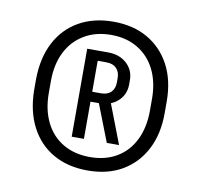

<svg xmlns="http://www.w3.org/2000/svg" viewBox="-60 -781 618 591"><g transform="rotate(10 249.0 -485.5)"><path d="M249.5 -252.8Q187.5 -252.8 141.6 -279.1Q95.8 -305.5 70.9 -353.8Q46 -402 45 -467.2H91Q91 -415.2 110.2 -376.1Q129.5 -337 165.4 -315.9Q201.2 -294.8 249.5 -294.8ZM45 -467.2V-504.2H91V-467.2ZM249.5 -252.8V-294.8Q297.8 -294.8 333.2 -315.9Q368.8 -337 387.9 -376.1Q407 -415.2 407 -467.2H453Q453 -402 427.8 -353.8Q402.5 -305.5 357.1 -279.1Q311.8 -252.8 249.5 -252.8ZM45 -504.2Q46 -569.5 70.9 -617.4Q95.8 -665.2 141.6 -691.5Q187.5 -717.8 249.5 -717.8V-676.5Q201.2 -676.5 165.4 -655Q129.5 -633.5 110.2 -594.9Q91 -556.2 91 -504.2ZM407 -467.2V-504.2H453V-467.2ZM407 -504.2Q407 -556.2 387.9 -594.9Q368.8 -633.5 333.2 -655Q297.8 -676.5 249.5 -676.5V-717.8Q311.8 -717.8 357.1 -691.5Q402.5 -665.2 427.8 -617.4Q453 -569.5 453 -504.2ZM183.8 -346.8V-621.8H222V-346.8ZM293.5 -346.8 241.2 -481H280.2L331.8 -346.8ZM209.5 -463V-494H249.8V-463ZM209.5 -590.8V-621.8H249.8V-590.8ZM291.8 -535.8V-548.8H330V-535.8ZM330 -548.8H291.8Q291.8 -568.2 280.8 -579.5Q269.8 -590.8 249.5 -590.8V-621.8Q284.8 -621.8 307.4 -601.2Q330 -580.8 330 -548.8ZM330 -536Q330 -504 307.4 -483.5Q284.8 -463 249.5 -463V-494Q269.8 -494 280.8 -505.1Q291.8 -516.2 291.8 -536Z"/></g></svg>

Font: Akshar Light
Style: Regular
Weight: 300
Designer: Tall Chai
Foundry: Tall Chai
Version: Version 1.100